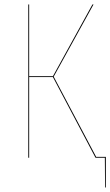

<svg xmlns="http://www.w3.org/2000/svg" viewBox="-20 -700 490 852"><path d="M406.7 -3.9H449.7V131.8H446.3L445.3 0H403.8L214.8 -357.9H109.4V0H105.5V-680.2H109.4V-361.8H214.8L390.1 -680.2H395L218.3 -359.9Z"/></svg>

Font: Fira Sans Compressed Four
Style: Regular
Weight: 100
Width: 1
Designer: Carrois Corporate & Edenspiekermann AG
Foundry: Carrois Corporate GbR & Edenspiekermann AG
Version: Version 4.203;PS 004.203;hotconv 1.0.88;makeotf.lib2.5.64775